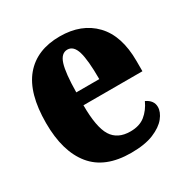

<svg xmlns="http://www.w3.org/2000/svg" viewBox="-133 -659 757 781"><g transform="rotate(-30 245.0 -268.0)"><path d="M265 10Q143 10 84 -62.5Q25 -135 25 -268Q25 -408 83 -477Q141 -546 249 -546Q351 -546 410.5 -484Q470 -422 470 -303V-255H193Q193 -152 219.5 -109.5Q246 -67 306 -67Q349 -67 375.5 -88.5Q402 -110 418 -145Q452 -129 452 -98Q452 -74 432 -49Q412 -24 371 -7Q330 10 265 10ZM302 -315Q302 -405 290 -444.5Q278 -484 249 -484Q220 -484 207.5 -444.5Q195 -405 194 -315Z"/></g></svg>

Font: Noto Serif ExtraCondensed Black
Style: Regular
Weight: 900
Width: 2
Designer: Monotype Design Team
Foundry: Monotype Imaging Inc.
Version: Version 2.015; ttfautohint (v1.8.4.7-5d5b)